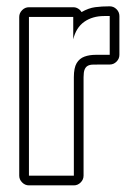

<svg xmlns="http://www.w3.org/2000/svg" viewBox="-20 -548 393 599"><path d="M234.4 -510.3Q256.3 -522.9 276.9 -525.6Q297.4 -528.3 322.3 -528.3Q334.5 -528.3 343.5 -519.3Q352.5 -510.3 352.5 -498V-377Q352.5 -364.7 343.5 -355.7Q334.5 -346.7 322.3 -346.7H293.5Q279.8 -346.7 269.8 -346.4Q259.8 -346.2 253.4 -342.5Q247.1 -338.9 243.9 -330.8Q240.7 -322.8 240.7 -307.1V0Q240.7 12.2 231.7 21.2Q222.7 30.3 210.4 30.3H70.3Q58.1 30.3 49.1 21.2Q40 12.2 40 0V-495.1Q40 -507.3 49.1 -516.4Q58.1 -525.4 70.3 -525.4H208.5Q216.8 -525.4 223.6 -521.2Q230.5 -517.1 234.4 -510.3ZM305.2 -498Q268.6 -498 242.9 -480Q217.3 -461.9 208.5 -425.3V-495.1H70.3V0H210.4V-307.1Q210.4 -336.4 219.2 -351.1Q228 -365.7 243.4 -371.3Q258.8 -377 279.1 -377Q299.3 -377 322.3 -377V-498Z"/></svg>

Font: Akaash Gobhi Outlined
Style: Regular
Weight: 400
Designer: Kulbir Singh Thind, MD
Foundry: Punjab Online
Version: Version 1.200